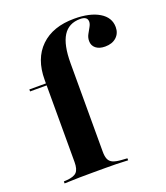

<svg xmlns="http://www.w3.org/2000/svg" viewBox="-120 -715 692 799"><g transform="rotate(-20 226.0 -315.5)"><path d="M161.3 -2.4Q125.8 -2.4 96.8 -2Q67.7 -1.6 29 0V-8.9L42.7 -9.7Q74.2 -12.1 86.3 -25Q98.4 -37.9 98.4 -69.4V-208.9H223.4V-69.4Q223.4 -48.4 229 -35.9Q234.7 -23.4 248.4 -17.7Q262.1 -12.1 286.3 -10.5L310.5 -8.9V0Q281.5 -1.6 257.7 -2Q233.9 -2.4 210.9 -2.4Q187.9 -2.4 161.3 -2.4ZM98.4 -208.9V-433.1Q98.4 -526.6 152 -578.6Q205.6 -630.6 300.8 -630.6Q370.2 -630.6 410.9 -606Q451.6 -581.5 451.6 -538.7Q451.6 -511.3 433.1 -494.4Q414.5 -477.4 383.1 -477.4Q357.3 -477.4 342.3 -489.5Q327.4 -501.6 327.4 -521.8Q327.4 -537.1 334.7 -550.4Q341.9 -563.7 348.8 -575.8Q355.6 -587.9 355.6 -597.6Q355.6 -621 323.4 -621Q272.6 -621 248 -581.9Q223.4 -542.7 223.4 -461.3V-208.9ZM25 -408.9V-417.7H160.5V-408.9Z"/></g></svg>

Font: Playfair 144pt SemiExpanded ExtraBold
Style: Regular
Weight: 800
Width: 6
Designer: Claus Eggers Sørensen
Foundry: Claus Eggers Sørensen
Version: Version 2.203